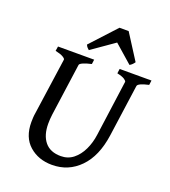

<svg xmlns="http://www.w3.org/2000/svg" viewBox="-141 -866 868 982"><g transform="rotate(20 293.0 -375.5)"><path d="M586.4 -565.9 583 -541Q525.9 -528.3 523.4 -513.2L483.9 -230Q467.3 -112.3 405.5 -49.3Q343.8 13.7 254.9 13.7Q180.7 13.7 131.1 -30Q81.5 -73.7 81.5 -156.2Q81.5 -168 82.3 -180.9Q83 -193.8 85.4 -207.5L128.9 -513.2Q129.4 -518.6 116.2 -526.6Q103 -534.7 73.7 -541L77.6 -565.9H274.4L271 -541Q242.7 -534.7 226.1 -527.3Q209.5 -520 208.5 -513.2L168.9 -229Q167 -215.8 166.3 -202.9Q165.5 -189.9 165.5 -178.2Q165.5 -115.7 194.8 -79.8Q224.1 -43.9 281.7 -43.9Q320.8 -43.9 349.6 -66.9Q378.4 -89.8 396.5 -127.9Q414.6 -166 420.4 -210.4L461.9 -513.2Q462.4 -518.6 450.4 -526.6Q438.5 -534.7 409.7 -541L413.1 -565.9ZM478 -626Q466.8 -609.4 453.1 -602.5L355 -688.5L231.9 -602.5Q228 -605.5 222.7 -611.1Q217.3 -616.7 213.4 -626L340.3 -763.7H390.1Z"/></g></svg>

Font: Dai Banna SIL
Style: Italic
Weight: 400
Italic angle: -11°
Designer: Victor Gaultney
Foundry: SIL International
Version: Version 4.000